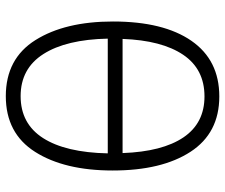

<svg xmlns="http://www.w3.org/2000/svg" viewBox="-77 -688 775 661"><g transform="rotate(90 310.5 -357.5)"><path d="M311 10Q182 10 118 -92Q54 -194 54 -359Q54 -533 120.5 -629Q187 -725 312 -725Q438 -725 502.5 -626Q567 -527 567 -358Q567 -192 503 -91Q439 10 311 10ZM114 -392H507Q502 -529 453 -601.5Q404 -674 312 -674Q218 -674 168.5 -600.5Q119 -527 114 -392ZM508 -341H113Q116 -198 166 -119.5Q216 -41 311 -41Q406 -41 455.5 -118.5Q505 -196 508 -341Z"/></g></svg>

Font: Noto Sans Display Light Narrow
Style: Regular
Weight: 300
Width: 4
Designer: Monotype Design team
Foundry: Monotype Imaging Inc.
Version: Version 1.000